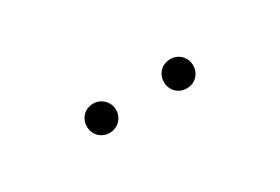

<svg xmlns="http://www.w3.org/2000/svg" viewBox="-6 -903 598 410"><g transform="rotate(-30 293.0 -698.0)"><path d="M198 -662C218 -662 234 -678 234 -698C234 -718 218 -734 198 -734C177 -734 162 -718 162 -698C162 -678 177 -662 198 -662ZM388 -662C409 -662 424 -678 424 -698C424 -718 409 -734 388 -734C367 -734 352 -718 352 -698C352 -678 367 -662 388 -662Z"/></g></svg>

Font: Genne Gothic ExtraLight
Style: Regular
Weight: 250
Designer: Ryoko NISHIZUKA (kana & ideographs); Paul D. Hunt (Latin, Greek & Cyrillic); Wenlong ZHANG (bopomofo); Sandoll Communica
Foundry: Adobe Systems Incorporated
Version: Version 1.004;PS 1.004;hotconv 16.6.51;makeotf.lib2.5.65220